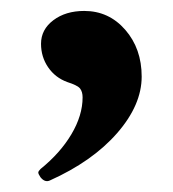

<svg xmlns="http://www.w3.org/2000/svg" viewBox="-20 -145 316 351"><path d="M71 185Q62 189 54 179Q50 173 50 170.5Q50 168 54 164Q90 135 110.5 100.5Q131 66 131 33Q131 23 126.5 17Q122 11 103 5Q81 -3 68 -22Q55 -41 55 -65Q55 -91 77.5 -108Q100 -125 134 -125Q179 -125 209 -90.5Q239 -56 239 -5Q239 47 194 98.5Q149 150 71 185Z"/></svg>

Font: Junicode SmExp
Style: Bold
Weight: 700
Width: 6
Designer: Peter S. Baker
Version: Version 2.205; ttfautohint (v1.8.4)